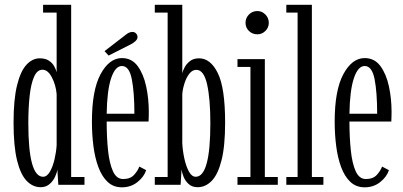

<svg xmlns="http://www.w3.org/2000/svg" viewBox="-20 -770 1680 800"><path d="M149.5 10Q116.5 10 91 -16.5Q65.5 -43 51 -102Q36.5 -161 36.5 -259Q36.5 -355.5 51 -414.5Q65.5 -473.5 90.2 -500.2Q115 -527 145.5 -527Q169.5 -527 184.2 -517Q199 -507 206.2 -493.2Q213.5 -479.5 216 -469V-717.5H159.5V-750H276.5V-32.5H332V0H223L219 -64Q217.5 -51 209.5 -33.5Q201.5 -16 186.5 -3Q171.5 10 149.5 10ZM159.5 -33.5Q175.5 -33.5 187.5 -53.8Q199.5 -74 206.8 -104.5Q214 -135 216 -164.5V-378.5Q212.5 -416.5 196 -448Q179.5 -479.5 157 -479.5Q135 -479.5 122 -450.2Q109 -421 103.5 -370.5Q98 -320 98 -257Q98 -33.5 159.5 -33.5Z M488 10.5Q452.5 10.5 428.5 -12Q404.5 -34.5 390 -73.5Q375.5 -112.5 369.2 -161.5Q363 -210.5 363 -263Q363 -394.5 399.2 -461.2Q435.5 -528 488 -528Q529 -528 553.5 -494.8Q578 -461.5 589 -410.2Q600 -359 600 -305Q600 -294.5 599.8 -284Q599.5 -273.5 599 -263.5H424.5Q424.5 -197.5 430.2 -143Q436 -88.5 450.8 -56.2Q465.5 -24 493 -24Q523 -24 538.8 -41.5Q554.5 -59 560.5 -76L589 -61Q580 -33 552.5 -11.2Q525 10.5 488 10.5ZM488 -495Q460 -495 443 -444Q426 -393 424.5 -296H540Q540 -385 529.2 -440Q518.5 -495 488 -495ZM432.5 -538.5 415.5 -557 502 -623.5Q517.5 -637 531.5 -637Q544.5 -637 550.5 -625.5Q553 -621.5 553 -616Q553 -606.5 544.2 -598.5Q535.5 -590.5 523.5 -584.5Z M803.5 10Q780.5 10 766.2 -3Q752 -16 745 -33.2Q738 -50.5 736.5 -64L732.5 0H625V-32.5H678.5V-717.5H625V-750H739.5V-465Q741.5 -474 749 -488.8Q756.5 -503.5 771.2 -515.2Q786 -527 809.5 -527Q857 -527 887.5 -465.5Q918 -404 918 -259Q918 -161 903 -102Q888 -43 862.2 -16.5Q836.5 10 803.5 10ZM795.5 -33.5Q856.5 -33.5 856.5 -257Q856.5 -357.5 843 -418.2Q829.5 -479 798 -479Q781.5 -479 769 -463Q756.5 -447 749 -423.8Q741.5 -400.5 739.5 -378.5V-173.5Q741 -142.5 748 -110Q755 -77.5 767 -55.5Q779 -33.5 795.5 -33.5Z M1052.5 -627Q1031.5 -627 1017.2 -641Q1003 -655 1003 -675Q1003 -695 1017.2 -709.5Q1031.5 -724 1052.5 -724Q1071.5 -724 1085.8 -709.5Q1100 -695 1100 -675Q1100 -655 1085.8 -641Q1071.5 -627 1052.5 -627ZM969.5 0V-32.5H1023.5V-491H969.5V-523.5H1083.5V-32.5H1137.5V0Z M1173 0V-32.5H1220V-717.5H1173V-750H1279.5V-32.5H1327.5V0Z M1499.5 10.5Q1464 10.5 1440 -12Q1416 -34.5 1401.5 -73.5Q1387 -112.5 1380.8 -161.5Q1374.5 -210.5 1374.5 -263Q1374.5 -394.5 1410.8 -461.2Q1447 -528 1499.5 -528Q1540.5 -528 1565 -494.8Q1589.5 -461.5 1600.5 -410.2Q1611.5 -359 1611.5 -305Q1611.5 -294.5 1611.2 -284Q1611 -273.5 1610.5 -263.5H1436Q1436 -197.5 1441.8 -143Q1447.5 -88.5 1462.2 -56.2Q1477 -24 1504.5 -24Q1534.5 -24 1550.2 -41.5Q1566 -59 1572 -76L1600.5 -61Q1591.5 -33 1564 -11.2Q1536.5 10.5 1499.5 10.5ZM1499.5 -495Q1471.5 -495 1454.5 -444Q1437.5 -393 1436 -296H1551.5Q1551.5 -385 1540.8 -440Q1530 -495 1499.5 -495Z"/></svg>

Font: Imbue 10pt Light
Style: Regular
Weight: 300
Designer: Tyler Finck
Foundry: Etcetera Type Company
Version: Version 1.102; ttfautohint (v1.8.3)